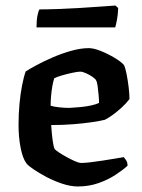

<svg xmlns="http://www.w3.org/2000/svg" viewBox="-20 -674 514 694"><path d="M262 0Q235 0 205 -10Q175 -20 147.5 -34.5Q120 -49 100.5 -62.5Q81 -76 76 -83Q62 -101 54.5 -140Q47 -179 47 -222Q47 -262 50.5 -299Q54 -336 60 -366.5Q66 -397 73 -416Q87 -425 113 -439Q139 -453 171.5 -467Q204 -481 238 -490.5Q272 -500 301 -500Q319 -500 345 -489.5Q371 -479 395 -464.5Q419 -450 428 -439Q433 -429 437.5 -406.5Q442 -384 445 -359Q448 -334 448 -316Q436 -300 419.5 -285Q403 -270 387 -258.5Q371 -247 359 -241Q343 -237 313 -232.5Q283 -228 245 -225Q207 -222 165 -222Q167 -190 170.5 -165Q174 -140 178 -135Q181 -131 193 -123Q205 -115 220.5 -106.5Q236 -98 250.5 -91.5Q265 -85 274 -85Q287 -85 307.5 -87.5Q328 -90 351 -93.5Q374 -97 394.5 -100.5Q415 -104 427 -106Q431 -102 436 -94.5Q441 -87 441 -75Q425 -60 397.5 -42Q370 -24 335.5 -12Q301 0 262 0ZM231 -284Q250 -285 271 -287Q292 -289 310 -293Q328 -297 338 -302Q338 -313 336.5 -329.5Q335 -346 333 -362Q331 -378 327 -384Q325 -389 314 -396.5Q303 -404 290.5 -409.5Q278 -415 270 -415Q261 -415 242 -411Q223 -407 204 -401.5Q185 -396 176 -391Q172 -379 169 -361.5Q166 -344 164.5 -326Q163 -308 163 -292Q175 -288 194.5 -286Q214 -284 231 -284ZM112 -575Q112 -601 115.6 -618.5Q119.2 -636 122.8 -640Q151.6 -640 191.7 -641.5Q231.7 -643 273.1 -645.5Q314.5 -648 347.8 -650.5Q381.1 -653 397.3 -654L407.2 -645Q406.3 -621 402.7 -602Q399.1 -583 396.4 -575Z"/></svg>

Font: Texturina 12pt SemiBold
Style: Regular
Weight: 600
Designer: Guillermo Torres Carreño
Foundry: Omnibus-Type
Version: Version 1.002